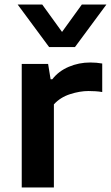

<svg xmlns="http://www.w3.org/2000/svg" viewBox="-20 -828 490 848"><path d="M76 0V-545.5H192.5L203.5 -478H211Q239 -514 283.8 -533Q328.5 -552 378.5 -552Q406 -552 431.5 -547.5V-421.5Q417.5 -424 401.8 -425Q386 -426 371 -426Q332.5 -426 289.2 -412Q246 -398 218 -367V0ZM197 -620 58 -808H166.5L254 -687L341.5 -808H450L311 -620Z"/></svg>

Font: Encode Sans Expanded Expanded SemiBold
Style: Regular
Weight: 600
Width: 7
Designer: Multiple Designers
Foundry: Impallari Type
Version: Version 3.000; ttfautohint (v1.8.3) -l 8 -r 50 -G 200 -x 14 